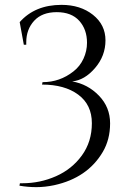

<svg xmlns="http://www.w3.org/2000/svg" viewBox="-20 -732 543 790"><path d="M61 -641Q124 -712 233 -712Q311 -712 362.5 -671Q414 -630 414 -566Q414 -502 371 -452Q328 -402 277 -397Q341 -386 387 -338.5Q433 -291 433 -224.5Q433 -158 403 -107Q340 0 203 30Q165 38 129.5 38Q94 38 60 32L62 22Q67 22 72 22Q145 22 210.5 -7Q276 -36 317 -92.5Q358 -149 358 -225Q358 -301 302 -342.5Q246 -384 153 -384L155 -394Q155 -394 156 -394Q226 -394 282 -438Q309 -459 323.5 -490.5Q338 -522 338 -556Q338 -611 306 -646.5Q274 -682 213.5 -682Q153 -682 120.5 -646.5Q88 -611 88 -558Q88 -553 88 -548H78Z"/></svg>

Font: Cinzel
Style: Regular
Weight: 400
Designer: Natanael Gama
Version: Version 1.001;PS 001.001;hotconv 1.0.56;makeotf.lib2.0.21325